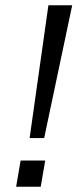

<svg xmlns="http://www.w3.org/2000/svg" viewBox="-20 -706 306 726"><path d="M92 -184 163 -686H253L147 -184ZM41 0 58 -99H151L134 0Z"/></svg>

Font: Archivo SemiExpanded Light
Style: Italic
Weight: 300
Width: 6
Italic angle: -10°
Designer: Hector Gatti
Foundry: Omnibus-Type
Version: Version 2.001